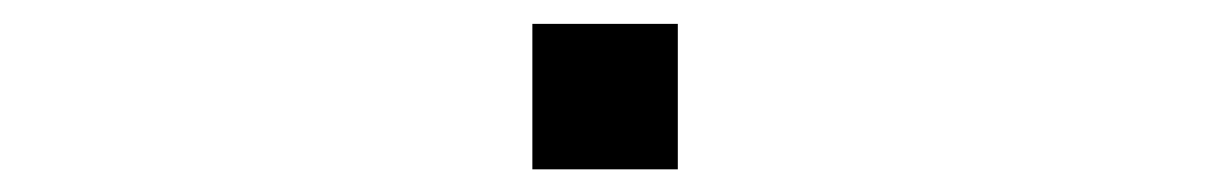

<svg xmlns="http://www.w3.org/2000/svg" viewBox="-20 -708 1040 165"><path d="M437.5 -687.5Q437.5 -687.5 437.5 -562.5H562.5Q562.5 -562.5 562.5 -687.5Z"/></svg>

Font: Unifont
Style: Regular
Weight: 500
Version: Version 15.1.04